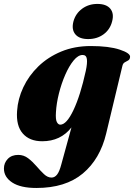

<svg xmlns="http://www.w3.org/2000/svg" viewBox="-74 -707 683 978"><path d="M467 -27.5Q436 103 347.8 176.8Q259.5 250.5 111.5 250.5Q31 250.5 -11.5 222.8Q-54 195 -54 151.5Q-54 123 -34.5 102.5Q-15 82 19 82Q47 82 69.5 99.2Q92 116.5 111.8 139.5Q131.5 162.5 150 180Q168.5 197.5 188.5 197.5Q204.5 197.5 216.5 182.5Q228.5 167.5 238 131.5L290 -58Q235 12.5 141 12.5Q76.5 12.5 42 -27Q7.5 -66.5 13 -141.5Q17 -203.5 44.8 -262.5Q72.5 -321.5 121.5 -369Q170.5 -416.5 238 -444.5Q305.5 -472.5 388.5 -472.5Q481 -472.5 536 -454.2Q591 -436 588.5 -416.5Q587.5 -404 579 -399.2Q570.5 -394.5 561.5 -389.5Q552.5 -384.5 549.5 -371.5ZM211 -135.5Q208.5 -99 215.5 -85.5Q222.5 -72 233 -72Q265 -72 300.2 -146.2Q335.5 -220.5 363 -346Q371.5 -386 368.5 -406.5Q365.5 -427 347 -427Q324 -427 301 -399Q278 -371 258.5 -326.5Q239 -282 226.2 -231.2Q213.5 -180.5 211 -135.5ZM375 -508Q330 -508 309.8 -532.2Q289.5 -556.5 300 -597.5Q311 -638 344.2 -662.5Q377.5 -687 422 -687Q468 -687 488 -662.5Q508 -638 497 -597.5Q486.5 -556.5 453.5 -532.2Q420.5 -508 375 -508Z"/></svg>

Font: Fraunces 72pt S000 Black
Style: Italic
Weight: 900
Italic angle: -16°
Version: Version 1.000; ttfautohint (v1.8.3)